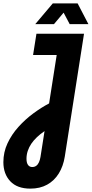

<svg xmlns="http://www.w3.org/2000/svg" viewBox="-69 -900 544 1138"><path d="M111 218Q33 218 -8 174.5Q-49 131 -49 61Q-49 2 -24.5 -50.5Q0 -103 40 -147.5Q80 -192 128 -227.5Q176 -263 222 -287L267 -574H127L147 -700H429L315 28Q306 85 279.5 128Q253 171 210.5 194.5Q168 218 111 218ZM122 90Q136 90 146 82.5Q156 75 162 61.5Q168 48 171 30L195 -123Q170 -106 150 -87Q130 -68 116.5 -48Q103 -28 95.5 -5.5Q88 17 88 41Q88 65 97 77.5Q106 90 122 90ZM140 -757 244 -880H391L455 -757H344L308 -825L251 -757Z"/></svg>

Font: MuseoModerno SemiBold
Style: Italic
Weight: 600
Italic angle: -9°
Designer: Pablo Cosgaya, Héctor Gatti, Marcela Romero, and the Authors of The MuseoModerno Project.
Foundry: Omnibus-Type Team
Version: Version 1.003